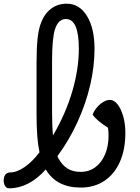

<svg xmlns="http://www.w3.org/2000/svg" viewBox="-57 -1006 760 1040"><path d="M-8 14Q-21 14 -29 2Q-37 -10 -37 -29Q-37 -49 -27.5 -60.5Q-18 -72 -2 -72Q34 -72 76 -101Q118 -130 157 -181Q141 -254 141 -385V-663Q141 -746 146.5 -797Q152 -848 165 -882Q184 -932 220 -959Q256 -986 305 -986Q373 -986 414 -919.5Q455 -853 455 -741Q455 -646 431.5 -545Q408 -444 363 -345.5Q318 -247 254 -160Q257 -153 260 -147Q281 -110 309.5 -92.5Q338 -75 380 -75Q425 -75 459 -100Q493 -125 512 -169.5Q531 -214 531 -272Q531 -293 528 -314Q465 -354 445 -385Q452 -405 467.5 -423.5Q483 -442 502 -453.5Q521 -465 538 -465Q561 -465 580 -440.5Q599 -416 610.5 -375.5Q622 -335 622 -286Q622 -196 592.5 -129.5Q563 -63 508.5 -26.5Q454 10 380 10Q249 10 191 -88Q99 14 -8 14ZM225 -405Q225 -324 230 -272Q299 -390 334.5 -511Q370 -632 370 -742Q370 -903 300 -903Q259 -903 241 -848Q225 -799 225 -675Z"/></svg>

Font: Borel
Style: Regular
Weight: 400
Designer: Rosalie Wagner
Foundry: ANRT
Version: Version 1.007; ttfautohint (v1.8.4.7-5d5b)